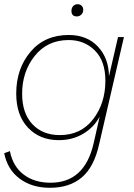

<svg xmlns="http://www.w3.org/2000/svg" viewBox="-27 -676 636 911"><path d="M338 -598Q312 -598 312 -624Q312 -638 320 -647Q328 -656 341 -656Q353 -656 360.5 -648.5Q368 -641 368 -630Q368 -616 359 -607Q350 -598 338 -598ZM533 -500H561L443 10Q419 117 361 166Q303 215 210 215Q124 215 66 171.5Q8 128 -7 51L20 41Q34 113 85 152Q136 191 213 191Q374 191 417 5L446 -123Q419 -72 368 -41.5Q317 -11 252 -11Q162 -11 106 -70Q50 -129 50 -232Q50 -350 117.5 -430Q185 -510 299 -510Q386 -510 437.5 -455Q489 -400 490 -314ZM257 -35Q357 -35 415 -110.5Q473 -186 473 -293Q473 -387 423 -436.5Q373 -486 299 -486Q198 -486 138 -411Q78 -336 78 -231Q78 -139 126.5 -87Q175 -35 257 -35Z"/></svg>

Font: Elaine Sans ExtraLight
Style: Italic
Weight: 275
Italic angle: -13°
Designer: Wei Huang
Foundry: Wei Huang
Version: Version 2.001;December 24, 2019;FontCreator 12.0.0.2547 64-b